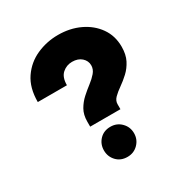

<svg xmlns="http://www.w3.org/2000/svg" viewBox="-174 -890 1000 1039"><g transform="rotate(-30 326.5 -370.0)"><path d="M233 -233V-264Q233 -307 250.5 -337.5Q268 -368 293.5 -391Q319 -414 344 -433Q369 -452 386.5 -472.5Q404 -493 404 -518Q404 -546 382 -566Q360 -586 323 -586Q288 -586 262 -563Q236 -540 236 -490H54Q54 -579 93.5 -636.5Q133 -694 196 -722Q259 -750 330 -750Q404 -750 464.5 -721.5Q525 -693 561 -642Q597 -591 597 -523Q597 -474 579.5 -440Q562 -406 536 -382Q510 -358 483.5 -339.5Q457 -321 439.5 -303.5Q422 -286 422 -264V-233ZM327 10Q285 10 259 -17.5Q233 -45 233 -84Q233 -123 259 -150.5Q285 -178 327 -178Q367 -178 394 -150.5Q421 -123 421 -84Q421 -45 394 -17.5Q367 10 327 10Z"/></g></svg>

Font: Be Vietnam Pro Black
Style: Regular
Weight: 900
Designer: Lam Bao, Tony Le, Vietanh Nguyen
Foundry: Yellow Type Foundry
Version: Version 1.002; ttfautohint (v1.8.3)